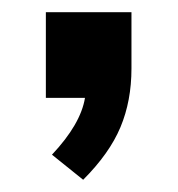

<svg xmlns="http://www.w3.org/2000/svg" viewBox="-20 -160 291 314"><path d="M195 -140V-48Q195 5 177 48Q159 91 116 134L65 93Q112 43 119 0H55V-140Z"/></svg>

Font: Muli
Style: Bold
Weight: 700
Designer: Vernon Adams
Foundry: Vernon Adams
Version: Version 2.001